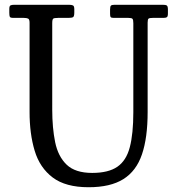

<svg xmlns="http://www.w3.org/2000/svg" viewBox="-20 -770 742 805"><path d="M518 -695H456.5Q447 -695 444.2 -698.2Q441.5 -701.5 441.5 -711.5V-730.5Q441.5 -743.5 445.5 -746.8Q449.5 -750 461.5 -750H662Q674.5 -750 679.2 -747Q684 -744 684 -730.5V-713.5Q684 -701 679.8 -698Q675.5 -695 665.5 -695H621Q607 -695 603 -692Q599 -689 599 -675.5V-300Q599 -192.5 575.2 -122.8Q551.5 -53 497.2 -19Q443 15 351.5 15Q255 15 201 -25.8Q147 -66.5 125.5 -137.5Q104 -208.5 104 -300V-674.5Q104 -689 98 -692Q92 -695 79 -695H36Q23.5 -695 21.2 -699.5Q19 -704 19 -716.5V-732.5Q19 -744.5 23.8 -747.2Q28.5 -750 40 -750H268.5Q280.5 -750 286 -747.2Q291.5 -744.5 291.5 -731.5V-717.5Q291.5 -702 286.8 -698.5Q282 -695 267.5 -695H224Q207.5 -695 203.2 -691.8Q199 -688.5 199 -672.5V-310Q199 -234 211.2 -174Q223.5 -114 259.5 -79.5Q295.5 -45 366.5 -45Q434.5 -45 472 -70.8Q509.5 -96.5 524.2 -152.8Q539 -209 539 -300V-672.5Q539 -687 535.5 -691Q532 -695 518 -695Z"/></svg>

Font: Besley* Narrow
Style: Regular
Weight: 400
Width: 4
Designer: Owen Earl
Foundry: indestructible type*
Version: Version 3.000; ttfautohint (v1.8.3)